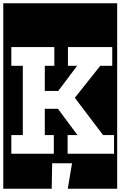

<svg xmlns="http://www.w3.org/2000/svg" viewBox="-30 -937 734 1170"><path d="M-10 213V-917H684V213H383L409 58H288L285 213ZM382 0H665V-114H598L426 -341L581 -536H654V-650H384V-536H440L325 -383H243V-536H301V-650H39V-536H109V-114H39V0H298V-114H243V-274H323L442 -114H382Z"/></svg>

Font: Zilla Slab Highlight
Style: Bold
Weight: 700
Designer: Typotheque Type Foundry
Foundry: Typotheque type foundry
Version: Version 1.1; 2017; ttfautohint (v1.6)